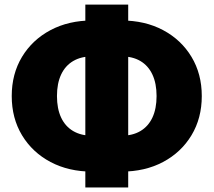

<svg xmlns="http://www.w3.org/2000/svg" viewBox="-20 -787 941 846"><path d="M386.7 -30.8Q282.7 -30.8 202.6 -73.2Q122.6 -115.7 77.1 -190.9Q31.7 -266.1 31.7 -363.8Q31.7 -461.4 77.1 -536.6Q122.6 -611.8 202.6 -654.3Q282.7 -696.8 386.7 -696.8H514.2Q618.7 -696.8 698.5 -654.3Q778.3 -611.8 823.7 -536.6Q869.1 -461.4 869.1 -363.8Q869.1 -266.1 823.7 -190.9Q778.3 -115.7 698.5 -73.2Q618.7 -30.8 514.2 -30.8ZM386.7 -189H514.2Q564 -189 598.6 -209.5Q633.3 -230 651.6 -269Q669.9 -308.1 669.9 -363.8Q669.9 -419.4 651.6 -458.5Q633.3 -497.6 598.6 -518.1Q564 -538.6 514.2 -538.6H386.7Q337.4 -538.6 302.5 -518.1Q267.6 -497.6 249.3 -458.5Q231 -419.4 231 -363.8Q231 -308.1 249.3 -269Q267.6 -230 302.5 -209.5Q337.4 -189 386.7 -189ZM356 39.1V-766.6H544.9V39.1Z"/></svg>

Font: Inter 17pt Black
Style: Regular
Weight: 900
Version: Version 4.001;git-66647c0bb